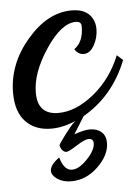

<svg xmlns="http://www.w3.org/2000/svg" viewBox="-52 -375 474 652"><g transform="rotate(-5 185.0 -49.0)"><path d="M-6 -76Q-6 -174 64 -256Q134 -338 216 -338Q256 -338 275.5 -318Q295 -298 295 -268Q295 -238 280.5 -212.5Q266 -187 245 -187Q226 -187 214 -206Q246 -228 246 -281Q246 -298 227 -298Q178 -298 124.5 -218Q71 -138 71 -70Q71 5 142 5Q201 5 262.5 -44.5Q324 -94 356 -173L376 -155Q329 -36 226 23L189 82Q222 70 243 70Q267 70 282 83Q297 96 297 120Q297 162 256.5 201Q216 240 165 240Q137 240 118 227Q99 214 99 199Q99 178 131 156Q144 201 171 201Q195 201 223.5 171Q252 141 252 118Q252 102 236 102Q223 102 194 120.5Q165 139 157 139Q149 139 142.5 130.5Q136 122 136 114Q136 111 158 81.5Q180 52 191 42L197 37Q153 56 113 56Q59 56 26.5 22.5Q-6 -11 -6 -76Z"/></g></svg>

Font: TypoPRO Dancing Script
Style: Bold
Weight: 700
Designer: Pablo Impallari
Foundry: Pablo Impallari. www.impallari.com Igino Marini. www.ikern.com
Version: Version 1.002